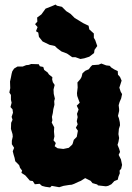

<svg xmlns="http://www.w3.org/2000/svg" viewBox="-20 -798 579 843"><path d="M200 25 179 22 164 18 154 9 133 11 124 -3 111 -5 99 -19 91 -28 74 -39 77 -49 68 -61 64 -73 47 -90 44 -105 40 -118 36 -134 42 -149 32 -165V-180L36 -198L35 -209L28 -232L29 -259L35 -272L31 -285L37 -303L35 -318L26 -328L31 -347L28 -360V-381L21 -392L25 -411L24 -440L28 -458L31 -474L34 -485L42 -497L57 -506H80L95 -512L106 -513L117 -517L150 -516L155 -507L170 -504L174 -491L189 -480L195 -471L210 -459L209 -449L212 -437L220 -425L215 -405L216 -386L221 -365L218 -354L219 -338L214 -318L212 -302L208 -285L210 -270L207 -260L218 -239L217 -220L219 -199L215 -182L225 -170L220 -156L233 -147L258 -144L282 -149L297 -163L299 -167L304 -184L317 -197L322 -224L313 -237L321 -252L317 -266L321 -284L318 -298L325 -317L317 -334L330 -347L325 -360L319 -377L318 -389L321 -414L320 -436L333 -451L338 -460L342 -476L354 -487L370 -494L378 -505L385 -512L413 -514L425 -519L446 -511L462 -509L468 -502L482 -493L497 -486L498 -470L507 -460L514 -444L504 -413L510 -395L516 -385L512 -366L505 -350L501 -336L503 -319V-311L498 -289L502 -279L506 -261L507 -248L502 -232L500 -209L503 -192L500 -175L496 -162L503 -145L507 -131L501 -118L511 -98L516 -74L512 -57L505 -49L506 -37L500 -22L497 -9L482 -3L469 11L455 18L445 20L410 16L407 12L386 6L378 -4L354 -16L335 -4L323 1L306 9L295 13L284 14L259 18L240 24L207 18ZM333 -539 311 -547H297L274 -563L250 -572L230 -587L221 -596L198 -601L167 -616L151 -636L148 -655L138 -661L145 -679L134 -692L144 -703L143 -721L162 -735L180 -760L208 -771L224 -778L230 -773L252 -768L271 -749L290 -737L308 -719L346 -696L369 -685L372 -669L392 -651V-632L398 -622L407 -596L395 -579L393 -565L372 -549L350 -542Z"/></svg>

Font: Winky Rough ExtraBold
Style: Regular
Weight: 800
Designer: Simon Atzbach
Foundry: typofactur
Version: Version 1.206; ttfautohint (v1.8.4.7-5d5b)